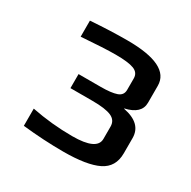

<svg xmlns="http://www.w3.org/2000/svg" viewBox="-99 -755 576 580"><g transform="rotate(30 189.0 -465.0)"><path d="M189 -448H112V-497H189Q226 -497 244.5 -503.5Q263 -510 263 -529V-569Q263 -589 243.5 -596.5Q224 -604 180 -604Q141 -604 61 -598V-654Q131 -659 189 -659Q337 -659 337 -586V-527Q337 -488 283 -476L284 -475Q350 -462 350 -411V-358Q350 -310 310.5 -290.5Q271 -271 189 -271Q121 -271 47 -279V-339Q117 -325 189 -325Q275 -325 275 -365V-408Q275 -430 254.5 -439Q234 -448 189 -448Z"/></g></svg>

Font: Play
Style: Regular
Weight: 400
Designer: Jonas Hecksher
Foundry: Jonas Hecksher, Playtypeª, e-types AS
Version: Version 1.002